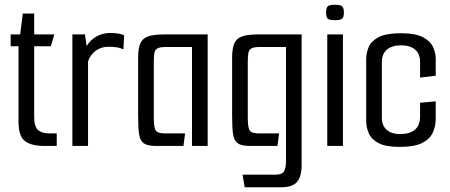

<svg xmlns="http://www.w3.org/2000/svg" viewBox="-20 -615 1897 809"><path d="M168 0Q111 0 84.5 -21Q58 -42 58 -102V-420H25V-470H65L76 -558H124V-470H209L194 -420H124V-123Q124 -82 140 -67.5Q156 -53 187 -53H219V0Z M285 0V-470H338L345 -421Q361 -447 387 -461.5Q413 -476 442 -476Q466 -476 479.5 -473.5Q493 -471 503 -466L500 -407Q488 -413 473 -415.5Q458 -418 437 -418Q406 -418 383.5 -401.5Q361 -385 351 -357V0Z M639 0Q602 0 586 -11Q570 -22 566 -49.5Q562 -77 562 -128V-371Q562 -410 571 -431.5Q580 -453 603.5 -461.5Q627 -470 672 -470H855V0H789V-417H678Q653 -417 642.5 -410.5Q632 -404 630 -389Q628 -374 628 -348V-121Q628 -78 636 -65.5Q644 -53 673 -53H760L753 0Z M1011 174 1002 121H1140Q1168 121 1176.5 107.5Q1185 94 1185 63V-417H1074Q1049 -417 1038.5 -410.5Q1028 -404 1026 -389Q1024 -374 1024 -348V-121Q1024 -78 1032 -65.5Q1040 -53 1069 -53H1156L1149 0H1035Q998 0 982 -11Q966 -22 962 -49.5Q958 -77 958 -128V-371Q958 -410 967 -431.5Q976 -453 999.5 -461.5Q1023 -470 1068 -470H1251V79Q1251 128 1232 151Q1213 174 1165 174Z M1391 -530Q1367 -530 1360.5 -536.5Q1354 -543 1354 -562Q1354 -581 1360.5 -588Q1367 -595 1391 -595Q1415 -595 1422 -588Q1429 -581 1429 -562Q1429 -543 1422 -536.5Q1415 -530 1391 -530ZM1359 0V-470H1425V0Z M1664 4Q1605 4 1575 -12Q1545 -28 1534 -53Q1523 -78 1523 -106V-365Q1523 -393 1534 -418Q1545 -443 1576.5 -459Q1608 -475 1670 -475Q1728 -475 1759.5 -459.5Q1791 -444 1803.5 -419Q1816 -394 1816 -366V-296L1750 -288V-354Q1750 -388 1729 -406Q1708 -424 1670 -424Q1632 -424 1610.5 -406Q1589 -388 1589 -354V-118Q1589 -85 1610 -67.5Q1631 -50 1664 -50Q1750 -50 1750 -124V-182L1816 -188V-115Q1816 -82 1803 -55Q1790 -28 1757.5 -12Q1725 4 1664 4Z"/></svg>

Font: Smooch Sans Medium
Style: Regular
Weight: 500
Designer: Robert E. Leuschke
Foundry: Robert E. Leuschke
Version: Version 1.010; ttfautohint (v1.8.3)